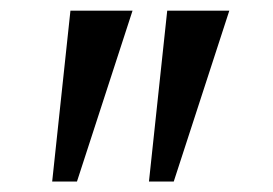

<svg xmlns="http://www.w3.org/2000/svg" viewBox="-20 -846 524 368"><path d="M234 -825.5 127.5 -498H80L115 -825.5ZM419.5 -825.5 313 -498H265.5L300.5 -825.5Z"/></svg>

Font: Merriweather 36pt
Style: Regular
Weight: 400
Designer: Eben Sorkin
Foundry: Eben Sorkin
Version: Version 2.100